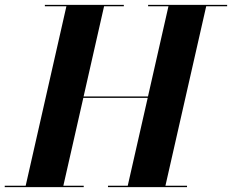

<svg xmlns="http://www.w3.org/2000/svg" viewBox="-62 -770 955 790"><path d="M-42.5 -5.9H43.7L211.2 -744.1H122.6V-750H447.5V-744.1H366.2L282 -373H546.9L631.1 -744.1H547.4V-750H872.6V-744.1H786.4L618.7 -5.9H707.5V0H382.3V-5.9H463.6L545.7 -367.2H280.8L198.7 -5.9H282.5V0H-42.5Z"/></svg>

Font: Bodoni* 36
Style: Bold Italic
Weight: 700
Italic angle: -13°
Version: Version 2.000; ttfautohint (v1.8.1)